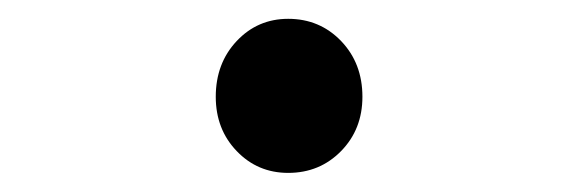

<svg xmlns="http://www.w3.org/2000/svg" viewBox="-20 -468 613 202"><path d="M283.2 -286.1Q251 -286.1 229 -309.1Q207 -332 207 -366.2Q207 -401.4 229 -424.8Q251 -448.2 283.2 -448.2Q316.4 -448.2 338.9 -424.8Q361.3 -401.4 361.3 -366.2Q361.3 -332 338.9 -309.1Q316.4 -286.1 283.2 -286.1Z"/></svg>

Font: Gen Jyuu GothicL Medium
Style: Regular
Weight: 500
Designer: [Source Han Sans]
Ryoko NISHIZUKA  (kana & ideographs); Paul D. Hunt (Latin, Greek & Cyrillic); Wenlong ZHANG  (bopomofo
Version: Version 1.002.20150607